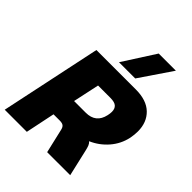

<svg xmlns="http://www.w3.org/2000/svg" viewBox="-259 -1024 1155 1155"><g transform="rotate(45 318.5 -447.0)"><path d="M273 -688 405 -894H551L411 -688ZM-11 0 125 -644H460Q552 -644 600 -597.5Q648 -551 648 -474Q648 -447 642 -415Q628 -350 585 -300.5Q542 -251 482 -225Q492 -216 497 -203.5Q502 -191 507 -169L546 0H350L314 -155Q310 -173 300 -180.5Q290 -188 269 -188H216L177 0ZM247 -332H346Q432 -332 450 -415Q452 -424 453 -432Q454 -440 454 -447Q454 -473 439 -486.5Q424 -500 388 -500H283Z"/></g></svg>

Font: Kanit
Style: Bold Italic
Weight: 700
Italic angle: -12°
Designer: Katatrad Team
Foundry: CadsonDemak
Version: Version 2.000; ttfautohint (v1.8.3)